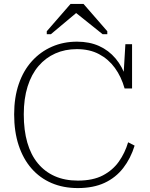

<svg xmlns="http://www.w3.org/2000/svg" viewBox="-20 -940 762 977"><path d="M371 -690Q311 -690 261.5 -668Q212 -646 176 -604Q140 -562 120.5 -500Q101 -438 101 -358Q101 -277 119 -214.5Q137 -152 172.5 -109Q208 -66 259 -43.5Q310 -21 376 -21Q453 -21 503.5 -47.5Q554 -74 585 -118Q616 -162 632 -216L665 -199Q645 -134 607 -85Q569 -36 512 -9.5Q455 17 376 17Q302 17 242.5 -8.5Q183 -34 140.5 -82.5Q98 -131 75 -200.5Q52 -270 52 -358Q52 -444 75.5 -512.5Q99 -581 142.5 -629Q186 -677 244.5 -702.5Q303 -728 372 -728Q435 -728 484 -706Q533 -684 568 -642.5Q603 -601 622 -543L607 -530L618 -715H652V-490H614Q597 -550 564.5 -594.5Q532 -639 484 -664.5Q436 -690 371 -690ZM405 -920H339L218 -781V-766H239L387 -890H347L502 -766H526V-781Z"/></svg>

Font: Roboto Serif Thin
Style: Regular
Weight: 250
Designer: Greg Gazdowicz
Foundry: Commercial Type
Version: Version 1.004